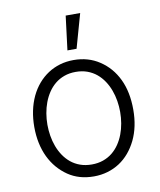

<svg xmlns="http://www.w3.org/2000/svg" viewBox="-86 -837 764 917"><g transform="rotate(-10 295.5 -378.0)"><path d="M85.9 -417.6Q101.2 -449.6 122.7 -474.6Q144.2 -499.6 170.8 -517Q197.4 -534.4 228.9 -543.7Q260.3 -552.9 295.5 -552.9Q366.5 -552.9 420.5 -517Q475.9 -480.5 505.7 -418.3Q535.5 -356.2 535.5 -270.2Q535.5 -187.1 505 -123.9Q489.7 -92.3 468.4 -67.1Q447.1 -41.9 420.5 -24.5Q393.8 -7.1 362.4 2.1Q331 11.4 295.5 11.4Q223.4 11.4 170.8 -24.5Q143.8 -43 122.3 -68Q100.9 -93 85.9 -124.1Q71 -155.2 63.2 -191.9Q55.4 -228.7 55.4 -270.2Q55.4 -352.3 85.9 -417.6ZM119 -270.2Q119 -243.3 123.4 -216.3Q127.8 -189.3 137.1 -164.4Q146.3 -139.6 160.7 -118.1Q175.1 -96.6 194.6 -80.6Q214.1 -64.6 239.3 -55.6Q264.6 -46.5 295.5 -46.5Q326 -46.5 351 -55.4Q376.1 -64.3 395.6 -80.1Q415.1 -95.9 429.5 -117.2Q443.9 -138.5 453.3 -163.4Q462.7 -188.2 467.3 -215.6Q471.9 -242.9 471.9 -270.2Q471.9 -297.2 467.5 -324.2Q463.1 -351.2 453.8 -376.2Q444.6 -401.3 430.2 -422.9Q415.8 -444.6 396.3 -460.8Q376.8 -476.9 351.6 -486.2Q326.3 -495.4 295.5 -495.4Q264.9 -495.4 239.9 -486.3Q214.8 -477.3 195.3 -461.3Q175.8 -445.3 161.4 -423.8Q147 -402.3 137.6 -377.3Q128.2 -352.3 123.6 -324.9Q119 -297.6 119 -270.2ZM274.9 -603.3 295.5 -768.5H365.8L319.2 -603.3Z"/></g></svg>

Font: Inter P Light
Style: Regular
Weight: 300
Designer: Rasmus Andersson
Foundry: rsms
Version: Version 3.018;git-588b23468